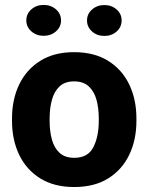

<svg xmlns="http://www.w3.org/2000/svg" viewBox="-20 -750 603 780"><path d="M28.8 -258.8V-269Q28.8 -346.2 58.1 -407Q87.4 -467.8 143.6 -502.9Q199.7 -538.1 280.8 -538.1Q362.8 -538.1 419.2 -502.9Q475.6 -467.8 504.9 -407Q534.2 -346.2 534.2 -269V-258.8Q534.2 -181.6 504.9 -120.8Q475.6 -60.1 419.4 -25.1Q363.3 9.8 281.7 9.8Q200.2 9.8 143.8 -25.1Q87.4 -60.1 58.1 -120.8Q28.8 -181.6 28.8 -258.8ZM181.6 -269V-258.8Q181.6 -216.8 190.9 -182.9Q200.2 -148.9 222.2 -128.9Q244.1 -108.9 281.7 -108.9Q337.4 -108.9 359.4 -152.3Q381.3 -195.8 381.3 -258.8V-269Q381.3 -310.1 372.1 -344.2Q362.8 -378.4 340.8 -398.9Q318.8 -419.4 280.8 -419.4Q243.7 -419.4 221.9 -398.9Q200.2 -378.4 190.9 -344.2Q181.6 -310.1 181.6 -269ZM86.9 -667Q86.9 -693.8 107.4 -711.9Q127.9 -730 157.2 -730Q187 -730 207.5 -711.9Q228 -693.8 228 -667Q228 -640.6 207.5 -622.6Q187 -604.5 157.2 -604.5Q127.9 -604.5 107.4 -622.6Q86.9 -640.6 86.9 -667ZM333.5 -667Q333.5 -693.4 354 -711.4Q374.5 -729.5 403.8 -729.5Q433.6 -729.5 453.9 -711.4Q474.1 -693.4 474.1 -667Q474.1 -640.1 453.9 -622.1Q433.6 -604 403.8 -604Q374.5 -604 354 -622.1Q333.5 -640.1 333.5 -667Z"/></svg>

Font: Vazirmatn RD UI ExtraBold
Style: Regular
Weight: 800
Designer: Saber Rastikerdar
Foundry: Saber Rastikerdar
Version: Version 33.003